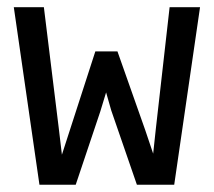

<svg xmlns="http://www.w3.org/2000/svg" viewBox="-20 -510 590 530"><path d="M532.2 -490.2H448.2L410.2 -154.8L402.8 -85.9L380.9 -150.9L304.2 -368.2H243.2L171.9 -147.9L150.9 -83L142.1 -157.2L101.1 -490.2H18.1L88.9 0H189L256.8 -202.1L272.9 -254.9L287.1 -205.1L357.9 0H460.9Z"/></svg>

Font: CodeNewRoman Nerd Font Mono
Style: Regular
Weight: 400
Monospace: yes
Designer: Sam Radian
Foundry: Code New Roman
Version: Version 2.00 November 29, 2014;Nerd Fonts 3.2.1